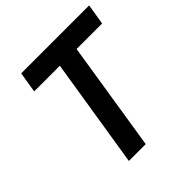

<svg xmlns="http://www.w3.org/2000/svg" viewBox="-195 -873 1015 1015"><g transform="rotate(-45 313.0 -365.0)"><path d="M193 0 291 -614H99L118 -730H626L607 -614H416L319 0Z"/></g></svg>

Font: JetBrains Mono NL
Style: Bold Italic
Weight: 700
Italic angle: -9°
Designer: Philipp Nurullin, Konstantin Bulenkov
Foundry: JetBrains
Version: Version 2.304; ttfautohint (v1.8.4.7-5d5b)